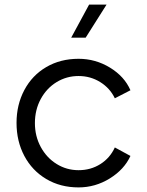

<svg xmlns="http://www.w3.org/2000/svg" viewBox="-20 -804 640 836"><path d="M52 -269Q52 -348 86 -412Q120 -476 181.5 -512Q243 -548 322 -548Q396 -548 459 -509.5Q522 -471 548 -411L480 -376Q459 -420 416.5 -446.5Q374 -473 322 -473Q270 -473 226.5 -446.5Q183 -420 157.5 -373Q132 -326 132 -268Q132 -211 157.5 -164Q183 -117 226.5 -90Q270 -63 322 -63Q375 -63 417 -89.5Q459 -116 480 -162L548 -125Q521 -66 458 -27Q395 12 322 12Q243 12 181.5 -24.5Q120 -61 86 -125Q52 -189 52 -269ZM368 -784H444L353 -640H290Z"/></svg>

Font: Eudoxus Sans
Style: Regular
Weight: 400
Designer: Stijn de Vries
Foundry: tokotype
Version: Version 2.005